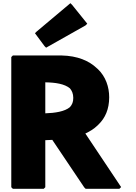

<svg xmlns="http://www.w3.org/2000/svg" viewBox="-20 -1181 854 1208"><path d="M51 -822V-3L61 7H255L265 -3V-299C278 -299 292 -300 309 -301L510 -2L519 7H731L742 -4L517 -341C543 -353 570 -369 593 -391L601 -399C641 -438 667 -493 667 -569C667 -634 645 -699 596 -746L589 -752C541 -798 468 -830 367 -832H61ZM265 -663C330 -662 387 -653 420 -625C432 -611 441 -592 441 -565C441 -539 434 -523 420 -507C387 -479 326 -470 265 -468ZM200 -972 260 -891 270 -881 518 -1021 529 -1032 434 -1150 423 -1161 210 -982Z"/></svg>

Font: Hussar Woodtype
Style: Ultra
Weight: 900
Foundry: Cannot Into Space Fonts
Version: Version 1.07